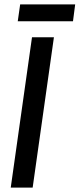

<svg xmlns="http://www.w3.org/2000/svg" viewBox="-20 -856 363 876"><path d="M126 -686H226L129 0H29ZM72 -836H323L313 -759H61Z"/></svg>

Font: Archivo Narrow Medium
Style: Italic
Weight: 500
Italic angle: -8°
Designer: Hector Gatti
Foundry: Omnibus-Type
Version: Version 2.001